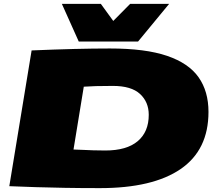

<svg xmlns="http://www.w3.org/2000/svg" viewBox="-20 -960 1122 990"><path d="M495 10Q393 10 313 8.5Q233 7 165 5Q97 3 28 0L143 -700Q262 -705 362 -707.5Q462 -710 547 -710Q730 -710 841.5 -672Q953 -634 1004 -561.5Q1055 -489 1055 -383Q1055 -187 911.5 -88.5Q768 10 495 10ZM523 -184Q633 -184 690 -232Q747 -280 747 -368Q747 -434 702 -475.5Q657 -517 562 -517Q509 -517 474.5 -516Q440 -515 412 -513L359 -189Q389 -188 412 -187Q435 -186 460.5 -185Q486 -184 523 -184ZM852 -940 692 -746H386L299 -940H500L564 -852L651 -940Z"/></svg>

Font: Georama ExtraExtended Black
Style: Italic
Weight: 900
Width: 8
Italic angle: -9°
Designer: Jean-Baptiste Levee
Foundry: Production Type
Version: Version 1.000